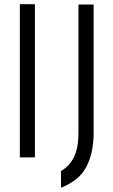

<svg xmlns="http://www.w3.org/2000/svg" viewBox="-20 -740 533 902"><path d="M144 -0.5H73.2V-720.2H144ZM266.6 142.1V63.5Q308.1 39.1 328.4 -3.9Q348.6 -46.9 348.6 -115.7V-718.8H419.9V-115.7Q419.9 -65.9 410.2 -23.9Q391.6 56.2 343.3 97.2Q309.6 125 266.6 142.1Z"/></svg>

Font: Greenwashing Machine
Style: Regular
Weight: 400
Designer: Tup Wanders
Foundry: Free font, DO NOT SELL
Version: Version 1.00;August 10, 2023;FontCreator 11.5.0.2430 64-bit